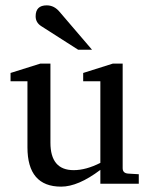

<svg xmlns="http://www.w3.org/2000/svg" viewBox="-20 -699 552 710"><path d="M320.3 -515.1H269L132.3 -602.5Q111.8 -615.7 111.8 -638.7Q111.8 -679.2 152.8 -679.2Q180.7 -679.2 200.7 -654.8ZM493.2 -19.5H351.1V-70.8Q269 -8.8 206.1 -8.8Q81.5 -8.8 81.5 -154.3V-398.4H19V-429.2L129.4 -463.9H166.5V-171.4Q166.5 -69.8 252.4 -69.8Q297.9 -69.8 351.1 -96.7V-398.4H287.6V-429.2L397.5 -463.9H433.6V-77.1Q433.6 -58.6 453.6 -57.1L493.2 -54.7Z"/></svg>

Font: Annapurna SIL
Style: Regular
Weight: 400
Designer: Peter Martin, Annie Olsen
Foundry: SIL International
Version: Version 2.000